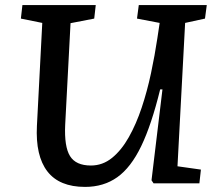

<svg xmlns="http://www.w3.org/2000/svg" viewBox="-20 -720 858 754"><path d="M677 -67 769 -54 763 0H583L575 -12L618 -369H609Q575 -230 534.5 -146Q494 -62 440.5 -24Q387 14 314 14Q213 14 166 -47Q119 -108 125 -226L146 -630L62 -647L68 -700H356L350 -647L257 -629L236 -230Q232 -144 255 -107Q278 -70 337 -70Q383 -70 420 -100Q457 -130 486 -181.5Q515 -233 536.5 -297.5Q558 -362 573 -432.5Q588 -503 598 -570L607 -630L518 -647L525 -700H792L785 -647L707 -630Z"/></svg>

Font: Literata 7pt Medium
Style: Italic
Weight: 500
Italic angle: -2°
Designer: Latin by Veronika Burian and Jose Scaglione. Greek by Irene Vlachou. Cyrillic by Vera Evstafieva
Foundry: TypeTogether
Version: Version 3.002